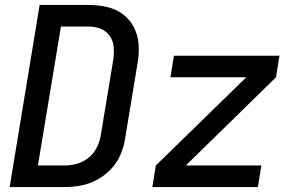

<svg xmlns="http://www.w3.org/2000/svg" viewBox="-20 -755 1192 775"><path d="M19 0H242Q275 0 308.5 -6.5Q342 -13 373 -30Q404 -47 428.5 -73Q453 -99 466.5 -131Q480 -163 485 -196L535 -499Q542 -537 539.5 -574.5Q537 -612 521 -644Q505 -676 476 -697.5Q447 -719 411 -727Q375 -735 337 -735H140ZM242 -87H133L226 -648H337Q363 -648 386 -639Q409 -630 423 -610Q437 -590 439 -564.5Q441 -539 437 -513L387 -210Q383 -185 371.5 -161Q360 -137 339 -119.5Q318 -102 292.5 -94.5Q267 -87 242 -87ZM595 0H1021L1035 -87H730L1094 -443L1108 -530H682L668 -443H974L609 -87Z"/></svg>

Font: Iosevka Sparkle Medium
Style: Italic
Weight: 500
Italic angle: -9°
Designer: Belleve Invis
Foundry: Belleve Invis
Version: Version 4.5.0; ttfautohint (v1.8.3)